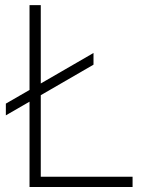

<svg xmlns="http://www.w3.org/2000/svg" viewBox="-20 -748 578 768"><path d="M98.1 0H510.3V-41H143.1V-367.2L354 -489.3V-536.1L143.1 -414.1V-727.5H98.1V-388.2L3.4 -333.5V-286.6L98.1 -341.3Z"/></svg>

Font: Raveo Display Display ExLight
Style: Regular
Weight: 200
Designer: Jakub Foglar, Rasmus Andersson (Inter)
Foundry: Jakubfoglar.com
Version: Version 1.100;Glyphs 3.2.3 (3260)